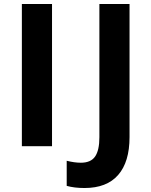

<svg xmlns="http://www.w3.org/2000/svg" viewBox="-20 -734 760 964"><path d="M89.8 0V-713.9H241.2V0ZM404.3 210Q353 210 314.9 199.2V73.2Q354 83 386.2 83Q436 83 457.5 51.8Q479 20.5 479 -44.9V-713.9H630.4V-45.9Q630.4 79.1 573.2 144.5Q516.1 210 404.3 210Z"/></svg>

Font: OpenSans-Bold
Style: Bold
Weight: 700
Foundry: Ascender Corporation
Version: Version 1.10